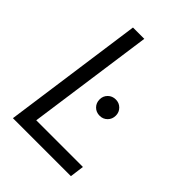

<svg xmlns="http://www.w3.org/2000/svg" viewBox="-214 -852 960 960"><g transform="rotate(45 266.0 -372.5)"><path d="M291 -373Q291 -397 307.5 -413.5Q324 -430 349 -430Q373 -430 389.5 -413.5Q406 -397 406 -373Q406 -348 389.5 -331.5Q373 -315 349 -315Q324 -315 307.5 -331.5Q291 -348 291 -373ZM51 0 155 -745H235L141 -75H471L461 0Z"/></g></svg>

Font: Kosmopol Plus Jakarta Sans Italic It
Style: Regular
Weight: 400
Italic angle: -8.04999°
Designer: Gumpita Rahayu
Foundry: Tokotype
Version: Version 2.006